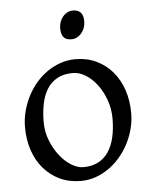

<svg xmlns="http://www.w3.org/2000/svg" viewBox="-50 -704 603 762"><g transform="rotate(-5 251.5 -323.5)"><path d="M388.2 -222.2Q388.2 -260.7 375.5 -295.7Q362.8 -330.6 342.8 -357.2Q322.8 -383.8 297.4 -399.4Q272 -415 247.1 -415Q210 -415 184.6 -400.9Q159.2 -386.7 143.8 -362.1Q128.4 -337.4 121.6 -303.7Q114.7 -270 114.7 -231Q114.7 -192.4 128.4 -157.5Q142.1 -122.6 162.8 -96.2Q183.6 -69.8 208.5 -54.4Q233.4 -39.1 255.9 -39.1Q290.5 -39.1 315.4 -52Q340.3 -64.9 356.4 -88.9Q372.6 -112.8 380.4 -146.5Q388.2 -180.2 388.2 -222.2ZM463.9 -236.8Q463.9 -204.1 455.6 -172.9Q447.3 -141.6 432.6 -113.8Q418 -85.9 397.5 -62.3Q377 -38.6 352.3 -21.5Q327.6 -4.4 299.8 5.1Q272 14.6 242.2 14.6Q195.8 14.6 158.4 -2.9Q121.1 -20.5 94.5 -51.3Q67.9 -82 53.5 -124.5Q39.1 -167 39.1 -216.8Q39.1 -249 47.1 -280.3Q55.2 -311.5 69.6 -339.6Q84 -367.7 104.2 -391.4Q124.5 -415 149.2 -432.1Q173.8 -449.2 202.4 -459Q231 -468.8 261.2 -468.8Q307.1 -468.8 344.5 -451.2Q381.8 -433.6 408.4 -402.6Q435.1 -371.6 449.5 -329.1Q463.9 -286.6 463.9 -236.8ZM310.1 -615.7Q310.1 -602.1 305.7 -589.8Q301.3 -577.6 293.7 -568.6Q286.1 -559.6 275.9 -554.2Q265.6 -548.8 253.4 -548.8Q231.4 -548.8 221.9 -561Q212.4 -573.2 212.4 -595.7Q212.4 -609.4 216.8 -621.6Q221.2 -633.8 229 -642.8Q236.8 -651.9 246.8 -657Q256.8 -662.1 268.6 -662.1Q310.1 -662.1 310.1 -615.7Z"/></g></svg>

Font: Gentium Basic
Style: Regular
Weight: 400
Designer: J. Victor Gaultney and Annie Olsen
Foundry: SIL International
Version: Version 1.100